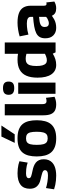

<svg xmlns="http://www.w3.org/2000/svg" viewBox="960 -1790 839 2800"><g transform="rotate(-90 1380.0 -389.5)"><path d="M20 -21 38 -139Q56 -133 79.5 -127.5Q103 -122 128 -118Q153 -114 177.5 -112Q202 -110 223 -110Q262 -110 280.5 -121.5Q299 -133 299 -154Q299 -168 289.5 -176.5Q280 -185 262 -192Q244 -199 219 -204.5Q194 -210 164 -218Q130 -225 105 -238.5Q80 -252 62.5 -271.5Q45 -291 36.5 -316.5Q28 -342 28 -374Q28 -464 85 -509Q142 -554 254 -554Q288 -554 319 -550.5Q350 -547 378 -541Q406 -535 429 -526L409 -406Q387 -414 363.5 -419Q340 -424 313.5 -427Q287 -430 254 -430Q218 -430 200 -420Q182 -410 182 -389Q182 -376 189 -368.5Q196 -361 210 -355.5Q224 -350 244.5 -345.5Q265 -341 292 -335Q328 -328 358.5 -316Q389 -304 411 -285.5Q433 -267 445.5 -239Q458 -211 458 -170Q458 -130 445.5 -100Q433 -70 411 -49Q389 -28 359.5 -15Q330 -2 294 4Q258 10 220 10Q184 10 150 6.5Q116 3 84 -3.5Q52 -10 20 -21Z M499 -273Q499 -339 512 -391Q525 -443 555 -479.5Q585 -516 636 -535Q687 -554 763 -554Q839 -554 890 -535Q941 -516 971 -479.5Q1001 -443 1014 -391Q1027 -339 1027 -273Q1027 -206 1013 -153Q999 -100 968 -64Q937 -28 886.5 -9Q836 10 763 10Q690 10 639.5 -9Q589 -28 558 -64Q527 -100 513 -153Q499 -206 499 -273ZM668 -273Q668 -213 677.5 -178Q687 -143 708 -128.5Q729 -114 763 -114Q798 -114 818.5 -128.5Q839 -143 849 -178Q859 -213 859 -273Q859 -333 850 -367Q841 -401 820 -415.5Q799 -430 763 -430Q727 -430 706.5 -415.5Q686 -401 677 -367Q668 -333 668 -273ZM697 -595 789 -789H950L822 -595Z M1262 -740V-192Q1262 -167 1268 -153.5Q1274 -140 1284.5 -135.5Q1295 -131 1308 -131Q1317 -131 1328.5 -133Q1340 -135 1354 -139L1369 -14Q1347 -4 1319 3Q1291 10 1258 10Q1206 10 1170.5 -7.5Q1135 -25 1117 -66Q1099 -107 1099 -177V-740Z M1495 -602Q1445 -602 1421.5 -622Q1398 -642 1398 -684Q1398 -726 1421.5 -746Q1445 -766 1495 -766Q1545 -766 1568 -746Q1591 -726 1591 -684Q1591 -642 1568.5 -622Q1546 -602 1495 -602ZM1413 0V-544H1576V0Z M2017 1 1998 -40Q1958 -15 1918 -2.5Q1878 10 1834 10Q1745 10 1696.5 -60Q1648 -130 1648 -262Q1648 -361 1676.5 -425.5Q1705 -490 1763 -522Q1821 -554 1910 -554Q1930 -554 1952.5 -552.5Q1975 -551 1996 -547V-740H2161V1ZM1996 -154V-424Q1976 -430 1957.5 -432.5Q1939 -435 1921 -435Q1886 -435 1863 -420Q1840 -405 1829 -371Q1818 -337 1818 -278Q1818 -224 1827.5 -190.5Q1837 -157 1855 -141.5Q1873 -126 1899 -126Q1914 -126 1929.5 -129Q1945 -132 1961.5 -138.5Q1978 -145 1996 -154Z M2222 -149Q2222 -198 2240.5 -230Q2259 -262 2297.5 -281Q2336 -300 2395 -310.5Q2454 -321 2535 -327V-360Q2535 -390 2510 -404Q2485 -418 2438 -418Q2417 -418 2390 -416Q2363 -414 2334.5 -409Q2306 -404 2276 -395L2250 -523Q2295 -537 2349 -545.5Q2403 -554 2449 -554Q2537 -554 2591.5 -532.5Q2646 -511 2671.5 -468Q2697 -425 2697 -362V-172Q2697 -147 2704.5 -139Q2712 -131 2722 -131Q2727 -131 2733.5 -131.5Q2740 -132 2745 -134L2758 -17Q2738 -5 2713.5 2.5Q2689 10 2659 10Q2617 10 2590.5 -5.5Q2564 -21 2551 -53Q2525 -34 2498.5 -19.5Q2472 -5 2441.5 2.5Q2411 10 2373 10Q2339 10 2311.5 -1Q2284 -12 2263.5 -32.5Q2243 -53 2232.5 -82Q2222 -111 2222 -149ZM2387 -159Q2387 -127 2401 -112Q2415 -97 2438 -97Q2454 -97 2471.5 -102Q2489 -107 2506 -116.5Q2523 -126 2535 -138V-240Q2498 -237 2470.5 -232.5Q2443 -228 2424 -219Q2405 -210 2396 -195.5Q2387 -181 2387 -159Z"/></g></svg>

Font: Georama ExtraCondensed Thin
Style: Bold
Weight: 700
Version: Version 1.001